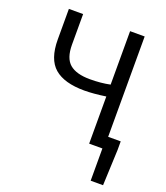

<svg xmlns="http://www.w3.org/2000/svg" viewBox="-152 -760 910 1052"><g transform="rotate(20 303.5 -234.0)"><path d="M423.8 0V-274.9Q350.6 -264.2 298.8 -264.2Q181.6 -264.2 124.3 -313.5Q66.9 -362.8 66.9 -478V-655.8H149.9V-478Q149.9 -398.4 188.5 -365.7Q227.1 -333 307.1 -333Q370.6 -333 423.8 -344.2V-655.8H508.8V-70.8H582V-21L573.2 188H501V0Z"/></g></svg>

Font: Source Sans Pro
Style: Regular
Weight: 400
Designer: Paul D. Hunt
Foundry: Adobe Systems Incorporated
Version: Version 3.006;hotconv 1.0.111;makeotfexe 2.5.65597